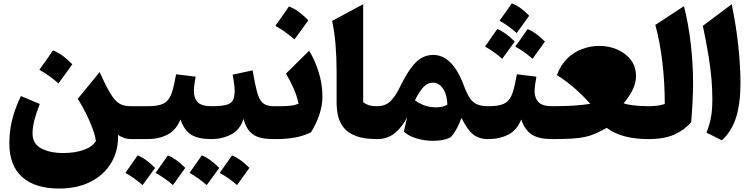

<svg xmlns="http://www.w3.org/2000/svg" viewBox="-20 -828 4492 1143"><path d="M573.2 -398.9 600.1 -341.3Q629.9 -279.8 652.6 -248.5Q675.3 -217.3 700 -206.5Q724.6 -195.8 760.7 -195.8H761.2V0H760.7Q716.3 0 683.1 -25.4Q685.1 70.3 641.6 142.3Q598.1 214.4 518.6 254.4Q439 294.4 332.5 294.4Q188.5 294.4 112.1 226.1Q35.6 157.7 35.6 25.9Q35.6 -47.4 52.2 -114.7Q68.8 -182.1 104.5 -256.3L216.8 -209Q196.3 -157.2 185.1 -114.5Q173.8 -71.8 173.8 -32.7Q173.8 27.8 225.6 55.4Q277.3 83 356.4 83Q425.3 83 477.5 64.7Q529.8 46.4 550.8 12.2Q546.9 -19.5 531.5 -61.8Q516.1 -104 493.2 -150.4Q470.2 -196.8 442.9 -239.7ZM295.4 -527.8Q327.6 -515.6 356.4 -493.7Q385.3 -471.7 410.6 -445.3Q390.6 -417.5 370.1 -388.9Q349.6 -360.4 328.1 -331.5Q303.2 -353.5 274.9 -374Q246.6 -394.5 214.4 -412.6Q235.8 -441.9 255.9 -470.7Q275.9 -499.5 295.4 -527.8Z M726.6 201.2Q732.9 191.9 799.3 97.2Q846.7 114.7 903.3 171.4Q884.3 198.2 865.7 223.4Q847.2 248.5 828.6 273.9Q781.2 231.9 726.6 201.2ZM906.2 201.2Q959.5 127 979.5 97.2Q1026.9 115.2 1083 171.4Q1062 201.7 1009.3 273.9Q968.8 236.8 906.2 201.2ZM761.2 0Q750.5 0 745.1 -8.1Q739.7 -16.1 739.7 -38.6V-157.2Q739.7 -179.7 745.1 -187.7Q750.5 -195.8 761.2 -195.8H857.4Q906.2 -195.8 935.5 -204.6Q964.8 -213.4 981.4 -234.6Q998 -255.9 1008.1 -292.7Q1018.1 -329.6 1028.3 -385.7L1144.5 -371.6Q1140.1 -347.7 1137.2 -325.4Q1134.3 -303.2 1134.3 -284.7Q1134.3 -244.6 1156.7 -220.2Q1179.2 -195.8 1238.3 -195.8H1238.8V0H1238.3Q1159.2 0 1117.7 -26.6Q1076.2 -53.2 1054.2 -116.7Q1028.8 -53.2 977.1 -26.6Q925.3 0 857.9 0Z M1238.8 0Q1228 0 1222.7 -8.1Q1217.3 -16.1 1217.3 -38.6V-157.2Q1217.3 -179.7 1222.7 -187.7Q1228 -195.8 1238.8 -195.8Q1298.8 -195.8 1328.4 -204.1Q1357.9 -212.4 1367.4 -232.7Q1377 -252.9 1377 -289.1Q1377 -307.6 1372.8 -336.7Q1368.7 -365.7 1364.7 -383.3L1483.9 -409.2Q1497.6 -327.6 1510 -281Q1522.5 -234.4 1544.4 -215.1Q1566.4 -195.8 1607.9 -195.8H1608.4V0H1607.9Q1563.5 0 1528.6 -8.5Q1493.7 -17.1 1468.8 -42.7Q1443.8 -68.4 1429.2 -120.1Q1409.7 -55.2 1356.2 -27.6Q1302.7 0 1238.8 0ZM1108.4 201.2Q1114.7 191.9 1181.2 97.2Q1228.5 114.7 1285.2 171.4Q1266.1 198.2 1247.6 223.4Q1229 248.5 1210.4 273.9Q1163.1 231.9 1108.4 201.2ZM1288.1 201.2Q1341.3 127 1361.3 97.2Q1408.7 115.2 1464.8 171.4Q1443.8 201.7 1391.1 273.9Q1350.6 236.8 1288.1 201.2Z M1700.2 -789.6Q1732.4 -777.3 1761.2 -755.4Q1790 -733.4 1815.4 -707Q1795.4 -679.2 1774.9 -650.6Q1754.4 -622.1 1732.9 -593.3Q1708 -615.2 1679.7 -635.7Q1651.4 -656.2 1619.1 -674.3Q1640.6 -703.6 1660.6 -732.4Q1680.7 -761.2 1700.2 -789.6ZM1608.4 0Q1597.7 0 1592.3 -8.1Q1586.9 -16.1 1586.9 -38.6V-157.2Q1586.9 -179.7 1592.3 -187.7Q1597.7 -195.8 1608.4 -195.8H1654.8Q1686 -195.8 1711.9 -199Q1737.8 -202.1 1757.3 -210.4Q1749.5 -252.4 1728.8 -299.3Q1708 -346.2 1682.6 -390.1L1820.3 -525.9Q1852.1 -475.6 1875.7 -403.1Q1899.4 -330.6 1899.4 -252.4Q1899.4 -200.2 1881.3 -145.8Q1863.3 -91.3 1831.1 -40Q1787.6 -19 1736.8 -9.5Q1686 0 1624.5 0Z M2142.1 -802.7V-219.7Q2156.2 -208 2175.3 -201.9Q2194.3 -195.8 2224.1 -195.8H2224.6V0H2224.1Q2146 0 2098.4 -18.6Q2050.8 -37.1 2025.9 -68.4Q2001 -99.6 1992.4 -138.4Q1983.9 -177.2 1983.9 -217.3V-401.4Q1983.9 -483.9 1977.5 -562Q1971.2 -640.1 1957 -703.6Z M2559.1 -501Q2673.8 -501 2741.7 -317.9Q2759.3 -270 2777.6 -243.4Q2795.9 -216.8 2821.5 -206.3Q2847.2 -195.8 2885.7 -195.8H2886.2V0H2885.7Q2831.5 0 2796.6 -27.8Q2761.7 -55.7 2727.1 -126.5Q2717.8 -100.1 2705.1 -74.5Q2692.4 -48.8 2679.4 -30.5Q2666.5 -12.2 2656.2 -7.3Q2616.7 10.3 2557.6 10.3Q2507.3 10.3 2460.2 -3.7Q2413.1 -17.6 2384.3 -44.4L2403.8 -130.9Q2376.5 -74.2 2332.3 -37.1Q2288.1 0 2224.6 0Q2213.9 0 2208.5 -8.1Q2203.1 -16.1 2203.1 -38.6V-157.2Q2203.1 -179.7 2208.5 -187.7Q2213.9 -195.8 2224.6 -195.8Q2272.5 -195.8 2301.8 -223.1Q2331.1 -250.5 2354 -296.9Q2393.1 -376.5 2425 -420.7Q2457 -464.8 2489 -482.9Q2521 -501 2559.1 -501ZM2556.6 -335.9Q2526.9 -335.9 2502.9 -312Q2479 -288.1 2450.2 -231.4Q2471.7 -213.9 2504.4 -201.4Q2537.1 -189 2576.7 -189Q2616.7 -189 2643.1 -204.6Q2642.1 -262.2 2617.9 -299.1Q2593.8 -335.9 2556.6 -335.9Z M3047.4 -550.8Q3087.4 -604.5 3120.6 -654.8Q3168.5 -636.7 3224.1 -580.6Q3203.1 -550.3 3150.4 -478Q3102.1 -520.5 3047.4 -550.8ZM2867.7 -550.8Q2910.6 -613.8 2940.4 -654.8Q2987.8 -637.2 3044.4 -580.6Q3007.3 -530.8 2969.7 -478Q2922.4 -520 2867.7 -550.8ZM2953.6 -704.6Q2988.8 -752.4 3026.9 -808.1Q3077.6 -789.6 3130.4 -734.4Q3104.5 -698.2 3056.2 -631.3Q3006.8 -675.3 2953.6 -704.6ZM2886.2 0Q2875.5 0 2870.1 -8.1Q2864.7 -16.1 2864.7 -38.6V-157.2Q2864.7 -179.7 2870.1 -187.7Q2875.5 -195.8 2886.2 -195.8Q2935.1 -195.8 2964.4 -204.6Q2993.7 -213.4 3010.3 -234.6Q3026.9 -255.9 3036.9 -292.7Q3046.9 -329.6 3057.1 -385.7L3173.3 -371.6Q3168.9 -347.7 3165.8 -325.4Q3162.6 -303.2 3162.6 -284.7Q3162.6 -244.6 3185.5 -220.2Q3208.5 -195.8 3267.1 -195.8H3267.6V0H3267.1Q3187.5 0 3146.2 -26.6Q3105 -53.2 3083 -116.7Q3057.6 -53.2 3005.9 -26.6Q2954.1 0 2886.2 0Z M3267.6 0Q3256.8 0 3251.5 -8.1Q3246.1 -16.1 3246.1 -38.6V-157.2Q3246.1 -179.7 3251.5 -187.7Q3256.8 -195.8 3267.6 -195.8Q3336.4 -195.8 3391.1 -199Q3445.8 -202.1 3493.7 -210Q3450.2 -259.8 3400.6 -302.7Q3351.1 -345.7 3295.4 -380.9Q3317.4 -440.9 3356.4 -479.2Q3395.5 -517.6 3445.3 -536.1Q3495.1 -554.7 3547.9 -554.7Q3606.4 -554.7 3656 -532.7Q3705.6 -510.7 3735.8 -470.9Q3766.1 -431.2 3766.1 -376.5Q3766.1 -335 3747.1 -295.2Q3728 -255.4 3692.4 -212.9Q3716.8 -204.6 3756.3 -200.2Q3795.9 -195.8 3840.3 -195.8H3840.8V0H3840.3Q3680.2 0 3591.8 -66.9Q3555.7 -46.4 3525.6 -33.2Q3495.6 -20 3461.7 -12.7Q3427.7 -5.4 3381.8 -2.7Q3335.9 0 3267.6 0Z M4051.8 -791.5Q4079.1 -682.6 4092.5 -564.7Q4106 -446.8 4106 -332.5Q4106 -286.1 4102.8 -222.2Q4099.6 -158.2 4094.7 -100.1Q4053.7 -53.7 3994.1 -26.9Q3934.6 0 3840.8 0Q3830.1 0 3824.7 -8.1Q3819.3 -16.1 3819.3 -38.6V-157.2Q3819.3 -179.7 3824.7 -187.7Q3830.1 -195.8 3840.8 -195.8Q3866.7 -195.8 3891.6 -198.7Q3916.5 -201.7 3937.5 -209Q3937.5 -336.9 3923.1 -458.3Q3908.7 -579.6 3881.3 -679.7Z M4335.9 -802.7Q4363.3 -670.4 4375.7 -549.8Q4388.2 -429.2 4388.2 -333Q4388.2 -215.8 4362.8 -131.8Q4337.4 -47.9 4277.3 7.3L4185.5 -38.6Q4203.1 -80.6 4211.9 -126.2Q4220.7 -171.9 4220.7 -238.3Q4220.7 -294.4 4215.8 -354.2Q4210.9 -414.1 4198.7 -490.7Q4186.5 -567.4 4164.1 -674.3Z"/></svg>

Font: Pinar DS1 ExtraBold
Style: Regular
Weight: 800
Designer: Amin Abedi
Version: Version 3.000